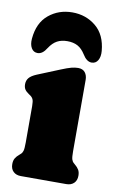

<svg xmlns="http://www.w3.org/2000/svg" viewBox="-79 -713 446 756"><g transform="rotate(10 144.0 -335.0)"><path d="M245.5 -417V-133Q245.5 -108.5 248.2 -99.8Q251 -91 256.5 -86.5L261.5 -82Q272 -73.5 277.5 -64.2Q283 -55 283 -40.5Q283 -21.5 271.8 -10.8Q260.5 0 241.5 0H60Q41 0 29.8 -10.8Q18.5 -21.5 18.5 -40.5Q18.5 -55 24 -64.2Q29.5 -73.5 40 -82L45 -86.5Q50.5 -91 53.2 -99.8Q56 -108.5 56 -133V-279Q56 -298.5 52.2 -306.5Q48.5 -314.5 40 -320L35.5 -323Q23.5 -331 18.5 -339Q13.5 -347 13.5 -359.5Q13.5 -374 22 -384.5Q30.5 -395 52 -404L141.5 -440.5Q167 -451 181.8 -454.8Q196.5 -458.5 208.5 -458.5Q227 -458.5 236.2 -447Q245.5 -435.5 245.5 -417ZM148.5 -555Q125 -555 107.8 -545.8Q90.5 -536.5 76.5 -515Q60.5 -488.5 40.5 -488.5Q24 -488.5 15.5 -503Q7 -517.5 9 -540.5Q14.5 -604.5 54.2 -637.2Q94 -670 148.5 -670Q203 -670 242.8 -637.2Q282.5 -604.5 288 -540.5Q290 -517.5 281.5 -503Q273 -488.5 256.5 -488.5Q236.5 -488.5 220.5 -515Q207 -536.5 189.8 -545.8Q172.5 -555 148.5 -555Z"/></g></svg>

Font: Fraunces 144pt S100 Black
Style: Regular
Weight: 900
Version: Version 1.000